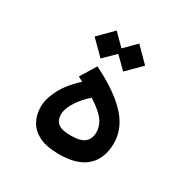

<svg xmlns="http://www.w3.org/2000/svg" viewBox="-148 -766 881 900"><g transform="rotate(30 293.0 -316.0)"><path d="M285.6 2.9Q220.2 2.9 179.4 -17.1Q138.7 -37.1 120.1 -71.5Q101.6 -106 101.6 -148.4Q101.6 -195.8 135 -254.9Q168.5 -314 253.9 -382.3L316.4 -326.2Q265.1 -290 233.4 -244.6Q201.7 -199.2 201.7 -164.6Q201.7 -132.8 221.4 -116.7Q241.2 -100.6 289.6 -100.6Q344.7 -100.6 366.2 -119.9Q387.7 -139.2 387.7 -174.3Q387.7 -201.7 372.3 -228Q356.9 -254.4 313.5 -285.9Q270 -317.4 185.5 -359.4L237.3 -444.3Q326.2 -399.9 380.4 -356Q434.6 -312 459.5 -266.4Q484.4 -220.7 484.4 -170.4Q484.4 -88.4 435.1 -42.7Q385.7 2.9 285.6 2.9ZM353.5 -483.4 277.8 -558.6 353.5 -634.8 429.2 -558.6ZM231.4 -483.4 155.8 -558.6 231.4 -634.8 307.1 -558.6Z"/></g></svg>

Font: Cascadia Code
Style: Regular
Weight: 400
Designer: Aaron Bell
Foundry: Saja Typeworks
Version: Version 2404.023